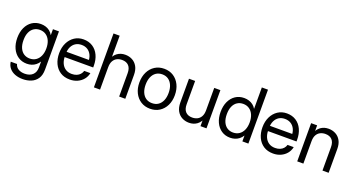

<svg xmlns="http://www.w3.org/2000/svg" viewBox="-54 -1477 4500 2435"><g transform="rotate(20 2196.5 -259.0)"><path d="M277.3 210.9Q219.2 210.9 172.6 193.1Q126 175.3 96.4 140.4Q66.9 105.5 60.5 54.7H145.5Q156.7 96.2 192.1 116.9Q227.5 137.7 277.3 137.7Q344.7 137.7 383.3 101.8Q421.9 65.9 421.9 0V-78.1H421.4Q402.3 -48.3 377.4 -28.8Q352.5 -9.3 322.8 0.2Q293 9.8 258.8 9.8Q191.9 9.8 141.4 -24.2Q90.8 -58.1 63 -118.4Q35.2 -178.7 35.2 -257.8Q35.2 -337.4 63 -397.7Q90.8 -458 141.4 -491.7Q191.9 -525.4 258.8 -525.4Q292.5 -525.4 323 -516.1Q353.5 -506.8 379.2 -486.8Q404.8 -466.8 422.4 -435.1H422.9V-515.6H503.9V0Q503.9 76.2 472.4 122.6Q440.9 168.9 389.2 189.9Q337.4 210.9 277.3 210.9ZM271.5 -64.9Q319.3 -64.9 354.5 -88.9Q389.6 -112.8 408.7 -156.2Q427.7 -199.7 427.7 -257.8Q427.7 -316.4 408.7 -359.9Q389.6 -403.3 354.5 -427.2Q319.3 -451.2 271.5 -451.2Q227.1 -451.2 192.6 -429.2Q158.2 -407.2 138.7 -364.3Q119.1 -321.3 119.1 -257.8Q119.1 -194.8 138.7 -151.9Q158.2 -108.9 192.6 -86.9Q227.1 -64.9 271.5 -64.9Z M839.8 11.7Q764.2 11.7 710.7 -22.9Q657.2 -57.6 628.9 -118.4Q600.6 -179.2 600.6 -256.8Q600.6 -335.4 630.4 -396.5Q660.2 -457.5 712.9 -492.4Q765.6 -527.3 834 -527.3Q905.8 -527.3 958.5 -493.2Q1011.2 -459 1039.8 -397.9Q1068.4 -336.9 1068.4 -256.8V-233.9H644.5V-305.2H1022L986.3 -280.3Q986.3 -333 967.5 -371.8Q948.7 -410.6 914.6 -431.9Q880.4 -453.1 834 -453.1Q788.1 -453.1 754.2 -431.9Q720.2 -410.6 701.4 -371.8Q682.6 -333 682.6 -280.3V-245.1Q682.6 -191.9 700.9 -150.9Q719.2 -109.9 754.4 -86.7Q789.6 -63.5 839.8 -63.5Q876.5 -63.5 904.3 -75Q932.1 -86.4 950.4 -106.9Q968.8 -127.4 976.6 -154.3H1059.6Q1049.8 -105 1019 -67.6Q988.3 -30.3 942.1 -9.3Q896 11.7 839.8 11.7Z M1246.1 -301.8V0H1163.1V-727.5H1246.1V-390.6H1220.7Q1246.1 -460.4 1291.3 -492.9Q1336.4 -525.4 1397.5 -525.4Q1449.7 -525.4 1492.7 -502.7Q1535.6 -480 1561.3 -434.6Q1586.9 -389.2 1586.9 -320.3V0H1503.9V-314.5Q1503.9 -381.3 1471.9 -415.3Q1439.9 -449.2 1381.8 -449.2Q1344.2 -449.2 1313.5 -434.1Q1282.7 -418.9 1264.4 -386.5Q1246.1 -354 1246.1 -301.8Z M1922.9 11.7Q1851.6 11.7 1797.6 -22.7Q1743.7 -57.1 1713.6 -117.7Q1683.6 -178.2 1683.6 -256.8Q1683.6 -335.9 1713.6 -397Q1743.7 -458 1797.6 -492.7Q1851.6 -527.3 1922.9 -527.3Q1994.6 -527.3 2048.3 -492.7Q2102.1 -458 2132.1 -397Q2162.1 -335.9 2162.1 -256.8Q2162.1 -178.2 2132.1 -117.7Q2102.1 -57.1 2048.3 -22.7Q1994.6 11.7 1922.9 11.7ZM1922.9 -63.5Q1971.7 -63.5 2006.3 -87.4Q2041 -111.3 2059.6 -155Q2078.1 -198.7 2078.1 -256.8Q2078.1 -315.9 2059.6 -359.6Q2041 -403.3 2006.3 -427.7Q1971.7 -452.1 1922.9 -452.1Q1874.5 -452.1 1839.6 -428Q1804.7 -403.8 1786.1 -359.9Q1767.6 -315.9 1767.6 -256.8Q1767.6 -198.2 1786.1 -154.8Q1804.7 -111.3 1839.4 -87.4Q1874 -63.5 1922.9 -63.5Z M2448.2 9.8Q2396.5 9.8 2353.3 -12.9Q2310.1 -35.6 2284.4 -81.3Q2258.8 -127 2258.8 -195.3V-515.6H2341.8V-201.2Q2341.8 -134.3 2374 -100.3Q2406.2 -66.4 2463.9 -66.4Q2501.5 -66.4 2532.2 -81.5Q2563 -96.7 2581.3 -129.4Q2599.6 -162.1 2599.6 -213.9V-515.6H2682.6V0H2601.6V-125H2625Q2599.6 -55.7 2554.4 -22.9Q2509.3 9.8 2448.2 9.8Z M3002.9 9.8Q2936 9.8 2885.5 -24.2Q2835 -58.1 2807.1 -118.4Q2779.3 -178.7 2779.3 -257.8Q2779.3 -337.4 2807.1 -397.7Q2835 -458 2885.5 -491.7Q2936 -525.4 3002.9 -525.4Q3036.6 -525.4 3067.1 -515.9Q3097.7 -506.3 3122.6 -487.3Q3147.5 -468.3 3164.1 -439.5H3165V-727.5H3248V0H3167V-78.1H3166Q3147.5 -48.3 3122.1 -28.8Q3096.7 -9.3 3066.7 0.2Q3036.6 9.8 3002.9 9.8ZM3015.6 -64.9Q3063.5 -64.9 3098.6 -88.9Q3133.8 -112.8 3152.8 -156.2Q3171.9 -199.7 3171.9 -257.8Q3171.9 -316.4 3152.8 -359.9Q3133.8 -403.3 3098.6 -427.2Q3063.5 -451.2 3015.6 -451.2Q2971.2 -451.2 2936.8 -429.2Q2902.3 -407.2 2882.8 -364.3Q2863.3 -321.3 2863.3 -257.8Q2863.3 -194.8 2882.8 -151.9Q2902.3 -108.9 2936.8 -86.9Q2971.2 -64.9 3015.6 -64.9Z M3584 11.7Q3508.3 11.7 3454.8 -22.9Q3401.4 -57.6 3373 -118.4Q3344.7 -179.2 3344.7 -256.8Q3344.7 -335.4 3374.5 -396.5Q3404.3 -457.5 3457 -492.4Q3509.8 -527.3 3578.1 -527.3Q3649.9 -527.3 3702.6 -493.2Q3755.4 -459 3783.9 -397.9Q3812.5 -336.9 3812.5 -256.8V-233.9H3388.7V-305.2H3766.1L3730.5 -280.3Q3730.5 -333 3711.7 -371.8Q3692.9 -410.6 3658.7 -431.9Q3624.5 -453.1 3578.1 -453.1Q3532.2 -453.1 3498.3 -431.9Q3464.4 -410.6 3445.6 -371.8Q3426.8 -333 3426.8 -280.3V-245.1Q3426.8 -191.9 3445.1 -150.9Q3463.4 -109.9 3498.5 -86.7Q3533.7 -63.5 3584 -63.5Q3620.6 -63.5 3648.4 -75Q3676.3 -86.4 3694.6 -106.9Q3712.9 -127.4 3720.7 -154.3H3803.7Q3793.9 -105 3763.2 -67.6Q3732.4 -30.3 3686.3 -9.3Q3640.1 11.7 3584 11.7Z M3990.2 -301.8V0H3907.2V-515.6H3988.3V-390.6H3964.8Q3990.2 -460.4 4035.4 -492.9Q4080.6 -525.4 4141.6 -525.4Q4193.8 -525.4 4236.8 -502.7Q4279.8 -480 4305.4 -434.6Q4331.1 -389.2 4331.1 -320.3V0H4248V-314.5Q4248 -381.3 4216.1 -415.3Q4184.1 -449.2 4126 -449.2Q4088.4 -449.2 4057.6 -434.1Q4026.9 -418.9 4008.5 -386.5Q3990.2 -354 3990.2 -301.8Z"/></g></svg>

Font: Inter Khmer Looped
Style: Regular
Weight: 400
Designer: Rasmus Andersson, Sovichet Tep
Foundry: Anagata Design
Version: Version 1.000